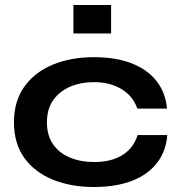

<svg xmlns="http://www.w3.org/2000/svg" viewBox="-20 -737 726 769"><path d="M650 -196Q645 -131 608.5 -84Q572 -37 508 -12.5Q444 12 356 12Q264 12 191.5 -17.5Q119 -47 77.5 -104.5Q36 -162 36 -247Q36 -332 77.5 -390Q119 -448 191.5 -478Q264 -508 356 -508Q444 -508 507 -483.5Q570 -459 606.5 -413Q643 -367 649 -302H530Q513 -352 467 -380Q421 -408 356 -408Q304 -408 261.5 -390Q219 -372 193.5 -336.5Q168 -301 168 -247Q168 -194 193 -158.5Q218 -123 261 -105.5Q304 -88 356 -88Q426 -88 470.5 -116Q515 -144 531 -196ZM425 -717V-603H274V-717Z"/></svg>

Font: Syne
Style: Bold
Weight: 700
Designer: Lucas Descroix
Foundry: Bonjour Monde
Version: Version 2.200